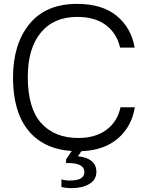

<svg xmlns="http://www.w3.org/2000/svg" viewBox="-20 -764 753 988"><path d="M376 -744Q506 -744 580.5 -682.5Q655 -621 673 -519H598Q582 -591 526 -634Q470 -677 377 -677Q256 -677 189.5 -595.5Q123 -514 123 -368Q123 -207 192 -130.5Q261 -54 383 -54Q472 -54 528.5 -96.5Q585 -139 600 -212H674Q657 -111 585.5 -50.5Q514 10 399 14L381 40Q476 51 476 120Q476 161 440 182.5Q404 204 350 204Q318 204 296 198V159Q315 165 339 165Q414 165 414 122Q414 72 320 75V56L349 13Q203 3 125 -93.5Q47 -190 47 -365Q47 -537 131.5 -640.5Q216 -744 376 -744Z"/></svg>

Font: Nacelle Light
Style: Regular
Weight: 300
Designer: Sora Sagano
Foundry: Sora Sagano
Version: Version 1.000;FEAKit 1.0